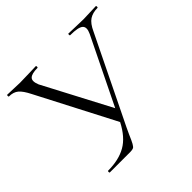

<svg xmlns="http://www.w3.org/2000/svg" viewBox="-158 -783 941 941"><g transform="rotate(-45 313.0 -312.5)"><path d="M623 -625Q626 -625 626 -619Q626 -613 623 -613Q590 -613 567.5 -598.5Q545 -584 527 -544L331 -142Q320 -120 309.5 -98Q299 -76 293.5 -63.5Q288 -51 282.5 -38.5Q277 -26 273.5 -20.5Q270 -15 266.5 -10Q263 -5 259 -3.5Q255 -2 250.5 -1Q246 0 239 0H96Q93 0 93 -6Q93 -12 96 -12Q170 -12 220 -40.5Q270 -69 306 -139L97 -542Q77 -582 58.5 -597.5Q40 -613 9 -613Q7 -613 7 -619Q7 -625 9 -625Q22 -625 52 -623.5Q82 -622 95 -622Q121 -622 157.5 -623.5Q194 -625 207 -625Q210 -625 210 -619Q210 -613 207 -613Q167 -613 153.5 -599.5Q140 -586 154 -552L337 -204L506 -550Q522 -584 506 -598.5Q490 -613 434 -613Q431 -613 431 -619Q431 -625 434 -625Q448 -625 479 -623.5Q510 -622 535 -622Q554 -622 580 -623.5Q606 -625 623 -625Z"/></g></svg>

Font: t
Style: Regular
Weight: 300
Designer: Christian Thalmann (Catharsis Fonts)
Version: Version 1.000;PS 002.000;hotconv 1.0.88;makeotf.lib2.5.64775